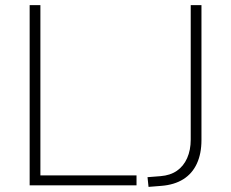

<svg xmlns="http://www.w3.org/2000/svg" viewBox="-20 -725 904 751"><path d="M96 0V-705H138V-39H514V0ZM561 6 557 -32 608 -36Q646 -39 672 -57Q698 -75 712 -106.5Q726 -138 726 -179V-705H768V-177Q768 -124 750 -85Q732 -46 697 -24Q662 -2 611 2Z"/></svg>

Font: Nunito Sans 12pt ExtraLight
Style: Regular
Weight: 200
Version: Version 3.101;gftools[0.9.27]